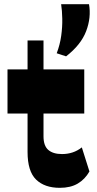

<svg xmlns="http://www.w3.org/2000/svg" viewBox="-20 -887 463 921"><path d="M297 -616.7 252 -631.5Q267.7 -672.7 273.6 -715.2Q279.5 -757.7 278.7 -797.1Q278 -836.5 273.2 -867H407Q418.2 -803 393.2 -737.4Q368.2 -671.8 297 -616.7ZM267 14Q193.7 14 153 -25.7Q112.2 -65.5 112.2 -158V-693H188.7V-233.2Q188.7 -187.7 211.6 -167.9Q234.5 -148 277.5 -148Q332.2 -148 372.5 -180L409 -64.5Q387.7 -27 353.1 -6.5Q318.5 14 267 14ZM16 -342.5V-554H384.2V-342.5Z"/></svg>

Font: Savate ExtraLight
Style: Regular
Weight: 200
Designer: Max Esnée
Foundry: Plomb Type
Version: Version 2.000